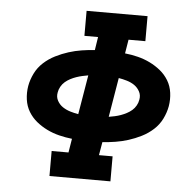

<svg xmlns="http://www.w3.org/2000/svg" viewBox="-52 -788 855 841"><g transform="rotate(5 375.0 -367.5)"><path d="M196 0V-110H270L280 -171Q252 -174 223.5 -181Q195 -188 169.5 -200.5Q144 -213 122.5 -230.5Q101 -248 86.5 -272Q72 -296 68 -325.5Q64 -355 69 -385Q74 -413 87.5 -440.5Q101 -468 124 -489Q147 -510 175 -524Q203 -538 231.5 -547Q260 -556 288.5 -560.5Q317 -565 346 -567L355 -625H295V-735H563V-625H489L479 -564Q508 -561 536 -554Q564 -547 589.5 -534.5Q615 -522 636.5 -504.5Q658 -487 672.5 -463Q687 -439 691 -409.5Q695 -380 690 -350Q685 -322 671.5 -294.5Q658 -267 635 -246Q612 -225 584 -211Q556 -197 527.5 -188Q499 -179 470.5 -174.5Q442 -170 414 -168L404 -110H464V0ZM432 -281Q445 -283 458.5 -286Q472 -289 484.5 -293.5Q497 -298 509.5 -304.5Q522 -311 532.5 -320Q543 -329 550 -341.5Q557 -354 559 -367Q563 -387 554 -403.5Q545 -420 530.5 -430Q516 -440 497.5 -445.5Q479 -451 461 -454ZM298 -281 327 -454Q315 -452 301.5 -449Q288 -446 275 -441.5Q262 -437 249.5 -430.5Q237 -424 226.5 -415Q216 -406 209 -393.5Q202 -381 200 -368Q196 -348 205 -331.5Q214 -315 229 -305Q244 -295 262 -289.5Q280 -284 298 -281Z"/></g></svg>

Font: Iosevka Etoile Extrabold
Style: Italic
Weight: 800
Italic angle: -9°
Designer: Belleve Invis
Foundry: Belleve Invis
Version: Version 22.1.2; ttfautohint (v1.8.4)